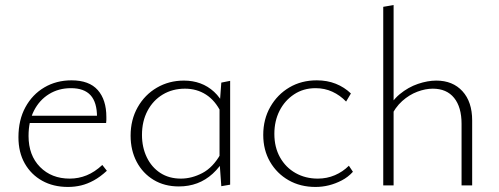

<svg xmlns="http://www.w3.org/2000/svg" viewBox="-20 -734 1977 760"><path d="M249 6Q191 6 147 -18.5Q103 -43 78 -87Q53 -131 53 -191Q53 -259 80.5 -309.5Q108 -360 155.5 -388Q203 -416 263 -416Q333 -416 367 -377.5Q401 -339 401 -271Q401 -265 401 -259Q401 -253 400 -247H364V-271Q364 -329 338.5 -357Q313 -385 261 -385Q212 -385 174 -361.5Q136 -338 114.5 -296Q93 -254 93 -196Q93 -119 138.5 -73Q184 -27 256 -27Q291 -27 323 -40Q355 -53 385 -81L403 -58Q377 -34 351.5 -20Q326 -6 301 0Q276 6 249 6ZM82 -247 88 -276H393V-247Z M688 4Q631 4 588 -22Q545 -48 521 -93.5Q497 -139 497 -197Q497 -260 525 -309.5Q553 -359 601 -387Q649 -415 708 -415Q743 -415 773 -404Q803 -393 827.5 -370.5Q852 -348 868 -314L855 -289Q832 -336 795.5 -359.5Q759 -383 712 -383Q663 -383 624.5 -360Q586 -337 564 -295.5Q542 -254 542 -200Q542 -151 561 -111.5Q580 -72 614.5 -49.5Q649 -27 696 -27Q739 -27 781 -49Q823 -71 853 -124L872 -110Q850 -72 822 -46.5Q794 -21 760.5 -8.5Q727 4 688 4ZM856 3 849 -94V-312L856 -407L891 -414V-3Z M1229 6Q1169 6 1122.5 -20.5Q1076 -47 1049 -93.5Q1022 -140 1022 -200Q1022 -262 1050 -311Q1078 -360 1125.5 -388Q1173 -416 1234 -416Q1275 -416 1309 -402.5Q1343 -389 1369 -364L1350 -332Q1326 -357 1295.5 -371Q1265 -385 1229 -385Q1181 -385 1144 -360.5Q1107 -336 1086.5 -295.5Q1066 -255 1066 -204Q1066 -151 1088.5 -111Q1111 -71 1150 -49Q1189 -27 1238 -27Q1274 -27 1305.5 -40.5Q1337 -54 1361 -78L1377 -54Q1358 -33 1333 -20Q1308 -7 1282 -0.5Q1256 6 1229 6Z M1807 0V-244Q1807 -310 1777.5 -346.5Q1748 -383 1693 -383Q1664 -383 1632 -371Q1600 -359 1572 -334Q1544 -309 1525 -268L1508 -285Q1528 -333 1562 -361Q1596 -389 1634.5 -402Q1673 -415 1707 -415Q1772 -415 1810.5 -373Q1849 -331 1849 -257V0ZM1497 0V-707L1538 -714V0Z"/></svg>

Font: Ysabeau Infant ExtraLight
Style: Regular
Weight: 250
Designer: Christian Thalmann (Catharsis Fonts)
Version: Version 2.001;gftools[0.9.30]; featfreeze: ss01,ss02,lnum